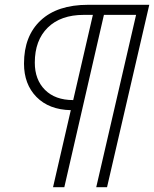

<svg xmlns="http://www.w3.org/2000/svg" viewBox="-20 -680 642 800"><path d="M201 100 275 -221Q184 -223 132 -276Q80 -329 80 -415Q80 -530 149.5 -595Q219 -660 347 -660H602L426 100H381L547 -618H413L248 100ZM285 -263 367 -618H329Q233 -618 179 -565Q125 -512 125 -419Q125 -348 167.5 -305.5Q210 -263 285 -263Z"/></svg>

Font: Elaine Sans Light
Style: Italic
Weight: 300
Italic angle: -13°
Designer: Wei Huang
Foundry: Wei Huang
Version: Version 2.001;December 24, 2019;FontCreator 12.0.0.2547 64-b